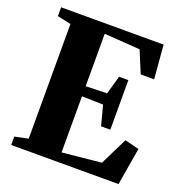

<svg xmlns="http://www.w3.org/2000/svg" viewBox="-133 -859 923 974"><g transform="rotate(20 328.5 -371.5)"><path d="M105.5 -60.5V-679.5L32 -695.5V-743H585.5L600.5 -561H528L479 -679L286 -692.5V-409.5L400.5 -412.5L429 -512.5H479V-245H429L401 -352L286 -355V-52L496.5 -73L569.5 -221L646.5 -201.5L612.5 0H33V-45.5Z"/></g></svg>

Font: Merriweather 72pt Black
Style: Regular
Weight: 900
Version: Version 2.100